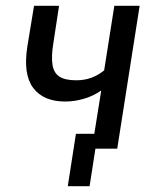

<svg xmlns="http://www.w3.org/2000/svg" viewBox="-20 -511 534 660"><path d="M288 129H213L241 -51H373L366 0H308ZM296 0 328 -200Q303 -182 270 -172Q237 -162 204 -162Q129 -162 94 -209Q59 -256 74 -351L97 -491H183L163 -360Q156 -316 160.5 -288Q165 -260 184.5 -247.5Q204 -235 242 -235Q270 -235 293.5 -243.5Q317 -252 338 -269L373 -491H460L383 0Z"/></svg>

Font: Nunito Sans 10pt Condensed Medium
Style: Italic
Weight: 500
Width: 3
Italic angle: -9°
Designer: Vernon Adams
Foundry: Vernon Adams
Version: Version 3.101;gftools[0.9.27]